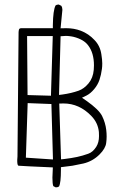

<svg xmlns="http://www.w3.org/2000/svg" viewBox="-20 -764 540 837"><path d="M244.1 -606Q261.2 -607.4 265.9 -607.4Q270.5 -607.4 274.4 -607.2Q278.3 -606.9 283 -606.4Q287.6 -606 291.7 -605.2Q295.9 -604.5 300.3 -603.5Q322.3 -598.1 339.8 -587.9Q354.5 -579.1 363.8 -566.9Q389.6 -533.7 389.6 -479Q389.6 -469.7 388.7 -459.5Q385.7 -424.3 366 -400.6Q346.2 -377 322.8 -368.7Q291 -357.4 252.9 -352.1L237.3 -350.1ZM210 -606.9 202.1 -346.7 100.1 -349.6 98.1 -606.9ZM210.9 -68.8 92.8 -76.7 100.6 -314.5 204.1 -310.5ZM224.6 52.7Q232.4 52.7 237.3 48.8Q245.6 33.2 245.6 -23.4V-35.2Q279.3 -39.1 295.4 -41.5Q322.8 -46.4 343.8 -51.3Q384.3 -61 414.1 -90.8Q439.9 -116.7 442.9 -140.6Q446.8 -168 443.1 -198.2Q439.5 -228.5 425.3 -257.8Q411.6 -286.1 356 -325.2L337.4 -337.9L357.4 -347.7Q374.5 -356.4 390.1 -375Q406.2 -394 413.6 -415.8Q420.9 -437.5 424.3 -463.4Q425.8 -472.7 425.8 -487.8Q425.8 -502.9 421.9 -527.3Q416.5 -564.5 391.6 -589.8Q366.7 -616.7 332.5 -629.9Q302.7 -641.1 269 -641.1Q264.2 -641.1 244.1 -640.6L251.5 -716.3Q252 -718.8 252 -721.2Q252 -731.4 247.1 -738.8L236.3 -744.1Q235.4 -744.1 234.4 -744.1Q227.1 -744.1 222.2 -740.2Q211.4 -719.7 210.4 -654.3V-641.1H73.2Q67.4 -641.1 64.9 -638.7Q61.5 -635.3 61 -624.5L56.2 -81.5Q55.2 -71.3 55.2 -67.6Q55.2 -64 55.2 -60.1Q55.2 -56.2 55.7 -52.7Q56.2 -49.3 56.6 -47.6Q57.1 -45.9 57.6 -44.9Q58.6 -43 59.3 -42.2Q60.1 -41.5 61.5 -41.5Q85 -39.6 210.4 -34.2Q208.5 -3.4 208.5 10.3Q208.5 37.6 212.4 47.4L222.7 52.7Q223.6 52.7 224.6 52.7ZM364.7 -93.8 365.2 -94.2Q364.7 -94.2 364.7 -93.8ZM256.8 -313Q325.7 -313 378.4 -258.3Q407.2 -228.5 411.1 -188.5Q411.6 -180.2 411.6 -170.9Q411.6 -143.1 399.9 -124.5Q384.8 -100.6 364.7 -93.8Q340.3 -85 316.2 -79.8Q292 -74.7 260.3 -70.8L246.1 -69.3L238.3 -312.5Q254.4 -313 256.8 -313Z"/></svg>

Font: NaikaiFont
Style: ExtraLight
Weight: 200
Version: Version 1.89